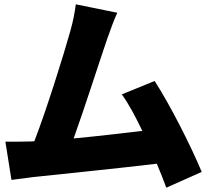

<svg xmlns="http://www.w3.org/2000/svg" viewBox="-20 -818 957 889"><path d="M914 -22C866 -138 768 -332 696 -443L544 -381C574 -340 607 -279 639 -212C547 -201 428 -187 321 -177C369 -310 442 -538 476 -637C492 -683 508 -726 523 -759L331 -798C326 -761 320 -725 305 -672C275 -565 197 -314 139 -164L124 -163C90 -162 41 -162 5 -162L33 15C66 11 108 5 133 2C254 -11 541 -40 706 -60C723 -20 738 18 750 51Z"/></svg>

Font: GenEiGothic-pro-Heavy
Style: Bold
Weight: 900
Designer: Ryoko NISHIZUKA (kana & ideographs); Paul D. Hunt (Latin, Greek & Cyrillic); Wenlong ZHANG (bopomofo); Sandoll Communica
Foundry: Adobe Systems Incorporated; o_tamon
Version: Version 1.000.140830